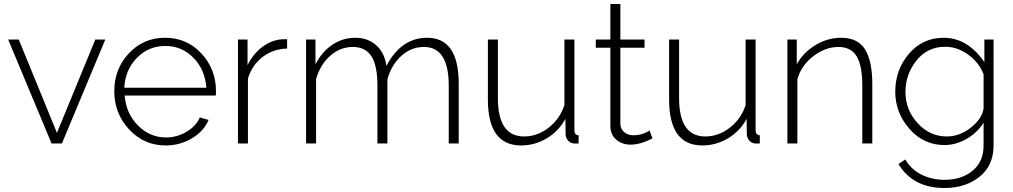

<svg xmlns="http://www.w3.org/2000/svg" viewBox="-20 -718 5071 961"><path d="M238 0 21 -520H74L265 -53L457 -520H507L290 0Z M809 10Q701 10 626.5 -70Q552 -150 552 -262Q552 -373 625 -451Q698 -529 806 -529Q915 -529 988 -450.5Q1061 -372 1061 -262Q1061 -245 1060 -240H604Q611 -150 670.5 -90Q730 -30 811 -30Q865 -30 913 -58Q961 -86 980 -130L1024 -118Q1001 -62 941 -26Q881 10 809 10ZM602 -279H1013Q1006 -370 948 -429Q890 -488 807 -488Q724 -488 665.5 -428.5Q607 -369 602 -279Z M1417 -475Q1347 -473 1294.5 -433Q1242 -393 1221 -325V0H1171V-520H1219V-392Q1246 -447 1291 -481.5Q1336 -516 1386 -521Q1399 -522 1417 -522Z M2276 0H2226V-290Q2226 -483 2102 -483Q2038 -483 1988.5 -438Q1939 -393 1919 -321V0H1869V-290Q1869 -390 1839 -436.5Q1809 -483 1746 -483Q1683 -483 1633 -439Q1583 -395 1562 -322V0H1512V-520H1559V-396Q1591 -459 1643.5 -494Q1696 -529 1758 -529Q1822 -529 1864 -490.5Q1906 -452 1914 -388Q1988 -529 2118 -529Q2276 -529 2276 -299Z M2422 -220V-520H2472V-227Q2472 -35 2603 -35Q2669 -35 2725.5 -78.5Q2782 -122 2805 -192V-520H2855V-66Q2855 -42 2876 -41V0Q2859 1 2851 0Q2834 -2 2823 -15Q2812 -28 2811 -45L2810 -123Q2776 -61 2716.5 -25.5Q2657 10 2588 10Q2422 10 2422 -220Z M3246 -25Q3184 6 3137 6Q3094 6 3064.5 -19Q3035 -44 3035 -87V-479H2962V-520H3035V-698H3085V-520H3206V-479H3085V-99Q3086 -71 3105 -56Q3124 -41 3150 -41Q3195 -41 3231 -65Z M3329 -220V-520H3379V-227Q3379 -35 3510 -35Q3576 -35 3632.5 -78.5Q3689 -122 3712 -192V-520H3762V-66Q3762 -42 3783 -41V0Q3766 1 3758 0Q3741 -2 3730 -15Q3719 -28 3718 -45L3717 -123Q3683 -61 3623.5 -25.5Q3564 10 3495 10Q3329 10 3329 -220Z M4346 0H4296V-290Q4296 -390 4267.5 -436.5Q4239 -483 4177 -483Q4111 -483 4051 -437Q3991 -391 3971 -322V0H3921V-520H3968V-396Q4000 -455 4061 -492Q4122 -529 4191 -529Q4273 -529 4309.5 -471Q4346 -413 4346 -299Z M4461 -259Q4461 -369 4529.5 -449Q4598 -529 4703 -529Q4823 -529 4907 -407V-520H4953V10Q4953 111 4882.5 167Q4812 223 4708 223Q4549 223 4477 103L4511 80Q4541 131 4593 156.5Q4645 182 4708 182Q4792 182 4847.5 137Q4903 92 4903 10V-104Q4871 -53 4817.5 -22.5Q4764 8 4707 8Q4603 8 4532 -73Q4461 -154 4461 -259ZM4903 -175V-346Q4880 -406 4825.5 -445Q4771 -484 4711 -484Q4622 -484 4567 -415Q4512 -346 4512 -258Q4512 -168 4573 -101.5Q4634 -35 4719 -35Q4783 -35 4839 -79Q4895 -123 4903 -175Z"/></svg>

Font: Raleway-v4020 Light
Style: Regular
Weight: 300
Designer: Matt McInerney, Pablo Impallari, Rodrigo Fuenzalida
Foundry: Matt McInerney, Pablo Impallari, Rodrigo Fuenzalida
Version: Version 4.020;PS 004.020;hotconv 1.0.88;makeotf.lib2.5.64775